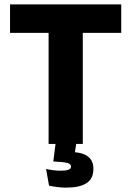

<svg xmlns="http://www.w3.org/2000/svg" viewBox="-20 -659 601 879"><path d="M202.5 0V-609H359V0ZM26 -508.5V-639H535V-508.5ZM331 -14 318 70 259.5 38Q270.5 37.5 281 37.2Q291.5 37 302 37Q356.5 37.5 382 57Q407.5 76.5 407.5 112.5V115.5Q407.5 159 376 179.5Q344.5 200 283 200Q261 200 240.8 197.2Q220.5 194.5 204.5 191L191 114.5Q206 118 223 120.2Q240 122.5 256.5 122.5Q281 122.5 293 118.2Q305 114 305 104V103Q305 92 289.2 87.2Q273.5 82.5 228 80.5Q226 80.5 225 80.5Q224 80.5 224 80.5L236 -14Z"/></svg>

Font: Anek Latin
Style: Bold
Weight: 700
Designer: Yesha Goshar
Foundry: Ek Type
Version: Version 1.003